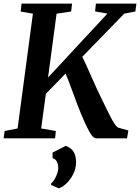

<svg xmlns="http://www.w3.org/2000/svg" viewBox="-25 -763 772 1059"><path d="M-5 0 0.5 -40.5 72 -54.5 156.5 -687.5 89 -699.5 94 -743H372.5L367.5 -699.5L287 -687.5L240 -335.5L567.5 -688L499.5 -700L504 -743H727.5L721.5 -699.5L660.5 -688L429 -450Q439.5 -429 452.5 -399.8Q465.5 -370.5 479.5 -339.2Q493.5 -308 506.5 -279Q519.5 -250 530 -229.5Q548 -192.5 562.2 -163.2Q576.5 -134 587.8 -112.5Q599 -91 608.5 -77.5Q618 -64 626.5 -59L683 -43.5L675.5 0H505Q495 -1 485.2 -11.5Q475.5 -22 465.5 -40.5Q455.5 -59 444.5 -83.2Q433.5 -107.5 421.5 -136Q412 -158.5 401.5 -186.8Q391 -215 379.8 -245.2Q368.5 -275.5 357.8 -304.5Q347 -333.5 337 -357.5L228 -245.5L202 -54.5L283 -40.5L279 0ZM257 257.5 257.5 248Q267.5 240.5 276.2 225.5Q285 210.5 291 193Q297 175.5 296 160Q296 142 288 127.5Q280 113 265 109.5V78.5L337.5 41.5Q369 53 382 76Q395 99 394.5 133Q394 167 379.2 196.8Q364.5 226.5 342.8 247.5Q321 268.5 299.5 276Z"/></svg>

Font: Merriweather 36pt SemiBold
Style: Italic
Weight: 600
Italic angle: -7.8°
Version: Version 2.101